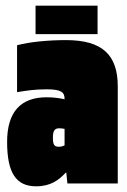

<svg xmlns="http://www.w3.org/2000/svg" viewBox="-20 -645 446 675"><path d="M323 -525V-625H105V-525ZM5 -146C5 -38 36 10 107 10C158 10 187 -12 211 -38H213L217 0H394V-341C394 -452 340 -504 212 -504C151 -504 86 -498 40 -486V-321C72 -326 99 -331 144 -331C197 -331 207 -320 207 -297V-296C190 -300 168 -303 144 -303C54 -303 5 -253 5 -146ZM166 -162C166 -185 172 -194 188 -194C194 -194 200 -193 207 -192V-134C201 -131 194 -129 187 -129C169 -129 166 -139 166 -162Z"/></svg>

Font: Blinker Headline
Style: Regular
Weight: 900
Width: 4
Designer: Juergen Huber
Foundry: supertype
Version: Version 1.015;PS 1.15;hotconv 1.0.88;makeotf.lib2.5.647800